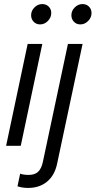

<svg xmlns="http://www.w3.org/2000/svg" viewBox="-20 -717 470 944"><path d="M177 -597Q158 -597 145.5 -610Q133 -623 133 -642Q133 -664 149.5 -680.5Q166 -697 188 -697Q207 -697 219.5 -684.5Q232 -672 232 -653Q232 -631 215.5 -614Q199 -597 177 -597ZM10 0 116 -501H188L82 0ZM375 -597Q356 -597 343.5 -610Q331 -623 331 -642Q331 -664 347.5 -680.5Q364 -697 386 -697Q405 -697 417.5 -684.5Q430 -672 430 -653Q430 -631 413.5 -614Q397 -597 375 -597ZM118 207Q90 207 66 199L79 137Q96 143 121 143Q151 143 167.5 127.5Q184 112 191 78L314 -501H386L261 87Q249 145 211.5 176Q174 207 118 207Z"/></svg>

Font: Red Hat Display
Style: Italic
Weight: 400
Italic angle: -12°
Designer: Pentagram, MCKL
Foundry: Pentagram, MCKL
Version: Version 1.023; ttfautohint (v1.8.3)